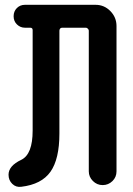

<svg xmlns="http://www.w3.org/2000/svg" viewBox="-20 -750 540 778"><path d="M66.4 6.8Q44.9 9.8 29.8 -4.9Q14.6 -19.5 14.6 -42Q14.6 -78.1 66.4 -102.5Q112.3 -125 112.3 -220.7V-627.9Q112.3 -637.7 102.5 -637.7H81.1Q62.5 -637.7 48.8 -650.9Q35.2 -664.1 35.2 -684.1Q35.2 -704.1 48.3 -717.3Q61.5 -730.5 81.1 -730.5H367.2Q402.3 -730.5 427.2 -705.1Q452.1 -679.7 452.1 -644.5V-55.7Q452.1 -32.2 435.5 -16.1Q418.9 0 396 0Q373 0 356.4 -16.6Q339.8 -33.2 339.8 -55.7V-626Q339.8 -629.9 335.9 -633.8Q332 -637.7 328.1 -637.7H232.4Q221.7 -637.7 220.7 -626V-209Q220.7 -105.5 184.6 -54.2Q148.4 -2.9 66.4 6.8Z"/></svg>

Font: Rounded-X Mgen+ 2m medium
Style: Regular
Weight: 500
Designer: [Source Han Sans]
Ryoko NISHIZUKA  (kana & ideographs); Paul D. Hunt (Latin, Greek & Cyrillic); Wenlong ZHANG  (bopomofo
Version: Version 1.059.20150602